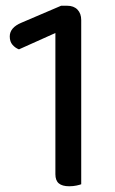

<svg xmlns="http://www.w3.org/2000/svg" viewBox="-20 -641 401 669"><path d="M263 -215H173V-526L46 -469Q33 -474 23.5 -485Q14 -496 14 -514Q14 -545 55 -562L193 -621H214Q237 -621 250 -607.5Q263 -594 263 -571ZM173 -267H263V1Q258 3 246.5 5.5Q235 8 221 8Q197 8 185 -2Q173 -12 173 -34Z"/></svg>

Font: Baloo Tamma 2 Medium
Style: Regular
Weight: 500
Designer: Divya Kowshik, Shuchita Grover and Ek Type
Foundry: Ek Type
Version: Version 1.700